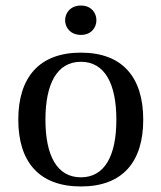

<svg xmlns="http://www.w3.org/2000/svg" viewBox="-20 -662 582 693"><path d="M215 -589C215 -562 235 -536 272 -536C309 -536 328 -562 328 -589C328 -616 309 -642 272 -642C235 -642 215 -616 215 -589ZM46 -230C46 -78 121 11 272 11C423 11 497 -78 497 -230C497 -382 423 -472 272 -472C121 -472 46 -382 46 -230ZM144 -230C144 -360 186 -439 272 -439C358 -439 400 -360 400 -230C400 -100 358 -22 272 -22C186 -22 144 -100 144 -230Z"/></svg>

Font: erewhon
Style: Regular
Weight: 400
Version: Version 1.0.0